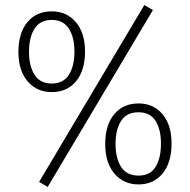

<svg xmlns="http://www.w3.org/2000/svg" viewBox="-20 -720 754 761"><path d="M552 -700 586 -680 169 21 135 1ZM317 -516Q317 -441 281.5 -398Q246 -355 185 -355Q126 -355 89.5 -397.5Q53 -440 53 -514Q53 -589 88.5 -632Q124 -675 185 -675Q244 -675 280.5 -632.5Q317 -590 317 -516ZM95 -514Q95 -458 117 -423.5Q139 -389 185 -389Q231 -389 253 -423.5Q275 -458 275 -516Q275 -572 253 -606.5Q231 -641 185 -641Q139 -641 117 -606.5Q95 -572 95 -514ZM660 -151Q660 -76 624.5 -32.5Q589 11 529 11Q470 11 433.5 -32Q397 -75 397 -149Q397 -224 432.5 -267Q468 -310 529 -310Q588 -310 624 -267.5Q660 -225 660 -151ZM438 -149Q438 -93 460 -58.5Q482 -24 529 -24Q575 -24 596.5 -58.5Q618 -93 618 -151Q618 -207 596.5 -241Q575 -275 529 -275Q482 -275 460 -241Q438 -207 438 -149Z"/></svg>

Font: Fira Sans Condensed ExtraLight
Style: Regular
Weight: 275
Width: 3
Designer: Carrois Corporate & Edenspiekermann AG
Foundry: Carrois Corporate GbR & Edenspiekermann AG
Version: Version 4.203